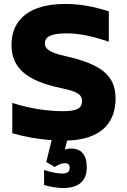

<svg xmlns="http://www.w3.org/2000/svg" viewBox="-20 -699 640 967"><path d="M528 -489V-642C451 -666 386 -679 307 -679C135 -679 38 -605 38 -474C38 -365 101 -294 289 -255C369 -238 393 -223 393 -191C393 -162 381 -139 299 -139C207 -139 113 -157 42 -181V-28C107 -9 174 2 240 7L213 117L256 142C275 129 290 123 308 123C323 123 331 131 331 146C331 165 320 175 296 175C275 175 239 170 202 157V233C235 243 275 248 297 248C376 248 417 213 417 144C417 80 389 49 337 49C325 49 316 52 307 54L318 9C481 4 562 -73 562 -203C562 -320 489 -376 307 -417C232 -434 206 -451 206 -482C206 -509 229 -531 313 -531C380 -531 440 -518 528 -489Z"/></svg>

Font: LT Wave Mono Black
Style: Regular
Weight: 900
Designer: Daniel Lyons
Version: Version 2.5 (Glyphs App)